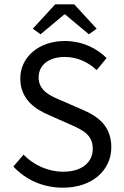

<svg xmlns="http://www.w3.org/2000/svg" viewBox="-20 -858 574 890"><path d="M272 12C410 12 496 -71 496 -175C496 -272 437 -318 361 -350L267 -391C216 -412 159 -436 159 -499C159 -557 207 -594 280 -594C337 -594 388 -571 428 -533L474 -589C428 -635 360 -668 280 -668C161 -668 74 -594 74 -494C74 -397 145 -351 206 -325L301 -283C362 -256 410 -235 410 -168C410 -105 359 -62 273 -62C204 -62 137 -92 89 -141L42 -86C99 -25 178 12 272 12ZM168 -699 278 -791H282L392 -699L428 -725L324 -838H236L132 -725Z"/></svg>

Font: DAIFUKU Sans
Style: Regular
Weight: 400
Designer: Original font ‘Source Han Sans JP’ : Paul D. Hunt
Foundry: Daifuku
Version: Version 1.000